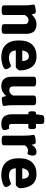

<svg xmlns="http://www.w3.org/2000/svg" viewBox="1101 -1791 698 2940"><g transform="rotate(90 1450.0 -321.0)"><path d="M498 -369V-30Q498 2 438 2H410Q350 2 350 -30V-347Q350 -409 290 -409Q240 -409 210 -351V-30Q210 2 150 2H122Q62 2 62 -30V-347Q62 -391 59 -421.5Q56 -452 53 -467Q50 -482 50 -488Q50 -504 90.5 -512Q131 -520 162 -520Q171 -520 177.5 -516Q184 -512 188 -503.5Q192 -495 194 -489.5Q196 -484 198.5 -471Q201 -458 202 -455Q226 -487 266 -509Q306 -531 351 -531Q426 -531 462 -491.5Q498 -452 498 -369Z M752 -313H914Q914 -359 896 -386.5Q878 -414 842 -414Q768 -414 752 -313ZM1058 -273Q1058 -261 1037.5 -237.5Q1017 -214 1007 -214H752Q757 -157 786 -133Q815 -109 867 -109Q905 -109 946 -124.5Q987 -140 988 -140Q1003 -140 1021.5 -110.5Q1040 -81 1040 -64Q1040 -31 977.5 -11.5Q915 8 860 8Q728 8 663.5 -62.5Q599 -133 599 -258Q599 -399 663.5 -465Q728 -531 842 -531Q953 -531 1005.5 -459Q1058 -387 1058 -273Z M1603 -31Q1603 -15 1562.5 -7Q1522 1 1491 1Q1482 1 1475.5 -3Q1469 -7 1465 -16.5Q1461 -26 1459 -31.5Q1457 -37 1454.5 -51Q1452 -65 1451 -68Q1427 -36 1387.5 -14Q1348 8 1302 8Q1227 8 1191 -31.5Q1155 -71 1155 -154V-493Q1155 -525 1215 -525H1243Q1303 -525 1303 -493V-176Q1303 -114 1363 -114Q1413 -114 1443 -172V-493Q1443 -525 1503 -525H1531Q1591 -525 1591 -493V-176Q1591 -114 1597 -72Z M1972 -41Q1972 8 1876 8Q1730 8 1730 -154V-406H1714Q1684 -406 1684 -456V-473Q1684 -523 1714 -523H1730L1743 -618Q1748 -650 1797 -650H1828Q1878 -650 1878 -618V-523H1927Q1957 -523 1957 -473V-456Q1957 -406 1927 -406H1878V-152Q1878 -109 1914 -109Q1919 -109 1928.5 -111Q1938 -113 1941 -113Q1954 -113 1963 -83.5Q1972 -54 1972 -41Z M2332 -393Q2326 -393 2311 -397Q2296 -401 2285 -401Q2235 -401 2205 -351V-30Q2205 2 2145 2H2117Q2057 2 2057 -30V-347Q2057 -391 2054 -421.5Q2051 -452 2048 -467Q2045 -482 2045 -488Q2045 -504 2085.5 -512Q2126 -520 2157 -520Q2166 -520 2172.5 -516Q2179 -512 2183 -503.5Q2187 -495 2189 -489.5Q2191 -484 2193.5 -471Q2196 -458 2197 -455Q2239 -531 2306 -531Q2338 -531 2350.5 -514.5Q2363 -498 2363 -477Q2363 -456 2354 -424.5Q2345 -393 2332 -393Z M2556 -313H2718Q2718 -359 2700 -386.5Q2682 -414 2646 -414Q2572 -414 2556 -313ZM2862 -273Q2862 -261 2841.5 -237.5Q2821 -214 2811 -214H2556Q2561 -157 2590 -133Q2619 -109 2671 -109Q2709 -109 2750 -124.5Q2791 -140 2792 -140Q2807 -140 2825.5 -110.5Q2844 -81 2844 -64Q2844 -31 2781.5 -11.5Q2719 8 2664 8Q2532 8 2467.5 -62.5Q2403 -133 2403 -258Q2403 -399 2467.5 -465Q2532 -531 2646 -531Q2757 -531 2809.5 -459Q2862 -387 2862 -273Z"/></g></svg>

Font: mmAsap
Style: Bold
Weight: 700
Designer: Pablo Cosgaya
Foundry: Omnibus-Type
Version: Version 1.001